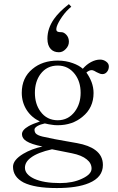

<svg xmlns="http://www.w3.org/2000/svg" viewBox="-20 -782 582 943"><path d="M263.7 -484.4Q188.5 -484.4 139.6 -443.4Q86.9 -400.4 86.9 -326.2Q86.9 -279.3 111.3 -241.2Q134.8 -205.1 175.8 -185.5Q138.7 -172.9 120.1 -162.1Q87.9 -143.6 87.9 -123Q87.9 -102.5 109.4 -88.9Q133.8 -73.2 188.5 -62.5Q134.8 -50.8 93.8 -26.4Q43.9 3.9 43.9 37.1Q43.9 86.9 95.7 114.3Q150.4 141.6 258.8 141.6Q359.4 141.6 417 117.2Q485.4 88.9 485.4 28.3Q485.4 -17.6 448.2 -44.9Q417 -68.4 358.4 -79.1L308.6 -87.9Q268.6 -95.7 249 -98.6Q216.8 -105.5 188.5 -111.3Q164.1 -117.2 155.3 -127Q149.4 -134.8 149.4 -145.5Q149.4 -154.3 164.1 -163.1Q177.7 -170.9 200.2 -175.8Q219.7 -170.9 237.3 -168.9Q247.1 -167 263.7 -167Q335.9 -167 385.7 -209Q439.5 -252.9 439.5 -325.2Q439.5 -352.5 429.7 -378.9Q419.9 -404.3 404.3 -425.8Q418.9 -438.5 432.6 -437.5Q440.4 -436.5 454.1 -427.7Q461.9 -423.8 466.8 -421.9Q474.6 -418 482.4 -418Q497.1 -418 505.9 -429.7Q514.6 -440.4 514.6 -456.1Q514.6 -470.7 500 -480.5Q487.3 -489.3 471.7 -489.3Q450.2 -489.3 427.7 -477.5Q405.3 -465.8 386.7 -444.3Q368.2 -460.9 337.9 -471.7Q303.7 -484.4 263.7 -484.4ZM275.4 117.2Q194.3 117.2 147.5 95.7Q102.5 74.2 102.5 42Q102.5 13.7 131.8 -7.8Q165 -33.2 235.4 -48.8L333 -29.3Q381.8 -19.5 406.2 1Q429.7 19.5 429.7 45.9Q429.7 74.2 382.8 95.7Q337.9 117.2 275.4 117.2ZM263.7 -460Q315.4 -460 347.7 -418Q376 -380.9 376 -326.2Q376 -272.5 347.7 -234.4Q315.4 -191.4 263.7 -191.4Q210 -191.4 178.7 -234.4Q151.4 -271.5 151.4 -326.2Q151.4 -380.9 178.7 -418Q210 -460 263.7 -460ZM330.1 -749 318.4 -761.7Q269.5 -723.6 245.1 -688.5Q212.9 -642.6 212.9 -591.8Q212.9 -558.6 229.5 -541Q244.1 -525.4 269.5 -525.4Q288.1 -525.4 302.7 -541Q318.4 -556.6 318.4 -577.1Q318.4 -597.7 305.7 -611.3Q293.9 -624 281.2 -624Q263.7 -624 259.8 -628.9Q253.9 -633.8 258.8 -651.4Q265.6 -671.9 285.2 -700.2Q306.6 -730.5 330.1 -749Z"/></svg>

Font: Batang
Style: Regular
Weight: 400
Version: Version 2.21